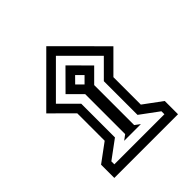

<svg xmlns="http://www.w3.org/2000/svg" viewBox="-199 -781 987 987"><g transform="rotate(-45 295.0 -287.0)"><path d="M234.5 -22.4H356.1L328.1 -43.3V-334L399.4 -405.3L295.3 -509.9L191.2 -405.3L262.5 -334V-43.3ZM261.2 -405.3 295.3 -439.8 329.4 -405.3 295.3 -371.2ZM121.1 -405.3 295.3 -579.5 469.5 -405.3 377.3 -313V-68.2L477.3 5.6V27.3H113.3V5.6L213.3 -68.2V-313ZM51 -405.3 163.9 -292.9V-93.5L63.8 -19.7V76.7H526.8V-19.7L426.7 -93.5V-292.9L539.1 -405.3L295.3 -649.5Z"/></g></svg>

Font: Vazirmatn RD NL
Style: Regular
Weight: 400
Designer: Saber Rastikerdar
Foundry: Saber Rastikerdar
Version: Version 32.101